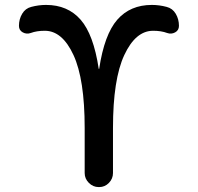

<svg xmlns="http://www.w3.org/2000/svg" viewBox="-20 -760 804 780"><path d="M105 -626Q88 -620 72.5 -628.5Q57 -637 57 -655Q57 -682 70 -704Q83 -726 107 -732Q137 -740 167 -740Q255 -740 307.5 -680Q360 -620 381 -481Q381 -480 382 -480Q383 -480 383 -481Q404 -620 456.5 -680Q509 -740 597 -740Q627 -740 657 -732Q681 -726 694 -704Q707 -682 707 -655Q707 -637 691.5 -628.5Q676 -620 659 -626Q635 -635 602 -635Q531 -635 485 -536.5Q439 -438 439 -240V-57Q439 -34 422.5 -17Q406 0 383 0H381Q358 0 341 -17Q324 -34 324 -57V-240Q324 -438 278.5 -536.5Q233 -635 162 -635Q129 -635 105 -626Z"/></svg>

Font: Rounded Mplus 1c Medium
Style: Regular
Weight: 500
Version: Version 1.059.20150529